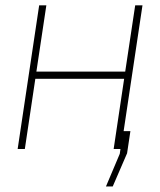

<svg xmlns="http://www.w3.org/2000/svg" viewBox="-20 -548 587 706"><path d="M447.3 15.6 394.5 137.7H369.6L420.4 17.6L422.9 0H397.9L436.5 -258.3H109.9L71.3 0H44.9L124 -528.3H150.4L113.8 -284.7H440.4L477.1 -528.3H503.9L434.6 -65.9H459.5Z"/></svg>

Font: Roboto-ThinItalic
Style: Italic
Weight: 250
Italic angle: -12°
Designer: Google
Version: Version 1.100141; 2013; ttfautohint (v0.94.14-c901) -l 8 -r 